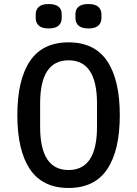

<svg xmlns="http://www.w3.org/2000/svg" viewBox="-20 -920 680 952"><path d="M66 -349Q66 -524 128.5 -617Q191 -710 320 -710Q449 -710 511.5 -617Q574 -524 574 -349Q574 -174 511.5 -81Q449 12 320 12Q191 12 128.5 -81Q66 -174 66 -349ZM320 -77Q461 -77 461 -291V-407Q461 -621 320 -621Q179 -621 179 -407V-291Q179 -77 320 -77ZM157 -831V-849Q157 -872 172.5 -886Q188 -900 221 -900Q286 -900 286 -849V-831Q286 -807 270.5 -793Q255 -779 221 -779Q188 -779 172.5 -793Q157 -807 157 -831ZM354 -849Q354 -900 419 -900Q452 -900 467.5 -886Q483 -872 483 -849V-831Q483 -807 467.5 -793Q452 -779 419 -779Q385 -779 369.5 -793Q354 -807 354 -831Z"/></svg>

Font: Writer Medium
Style: Regular
Weight: 500
Monospace: yes
Designer: Mike Abbink, Paul van der Laan, Pieter van Rosmalen
Foundry: Bold Monday
Version: Version 2.001 2020